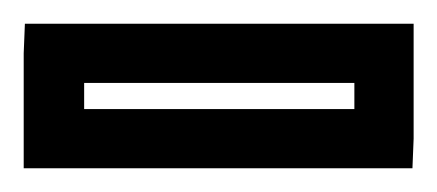

<svg xmlns="http://www.w3.org/2000/svg" viewBox="-42 -367 369 162"><path d="M307 -250V-322V-347H282H4H-21L-22 -322V-250V-225H4H282H306L307 -250ZM257 -275H29V-297H257V-275Z"/></svg>

Font: Gamestation DisplayOutline
Style: Regular
Weight: 400
Designer: Jonas Hecksher
Foundry: Jonas Hecksher, Playtypeª, e-types AS
Version: Version 1.003